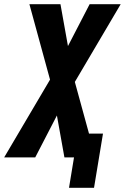

<svg xmlns="http://www.w3.org/2000/svg" viewBox="-45 -755 599 921"><path d="M406 146H286L310 0H264L228 -201L124 0H-25L195 -373L96 -735H245L281 -534L385 -735H534L314 -362L382 -114H449Z"/></svg>

Font: Iosevka Heavy Oblique
Style: Regular
Weight: 900
Italic angle: -9°
Monospace: yes
Designer: Belleve Invis
Foundry: Belleve Invis
Version: Version 32.5.0; ttfautohint (v1.8.4)